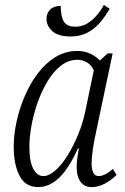

<svg xmlns="http://www.w3.org/2000/svg" viewBox="-20 -754 510 784"><path d="M136 10Q84 10 60 -36Q36 -82 36 -155Q36 -203 47.5 -256.5Q59 -310 81 -361.5Q103 -413 134.5 -454.5Q166 -496 206.5 -521Q247 -546 296 -546Q326 -546 349.5 -534.5Q373 -523 388 -507L420 -536H440L371 -209Q365 -183 359.5 -147Q354 -111 354 -87Q354 -35 383 -35Q407 -35 441 -64L456 -40Q437 -20 409.5 -5Q382 10 354 10Q325 10 309 -11.5Q293 -33 293 -72Q293 -92 296 -110.5Q299 -129 302 -148H298Q262 -67 222 -28.5Q182 10 136 10ZM157 -35Q180 -35 206 -58Q232 -81 256 -119.5Q280 -158 299 -204.5Q318 -251 328 -298L363 -467Q354 -487 336 -498.5Q318 -510 297 -510Q260 -510 229 -486Q198 -462 174 -422Q150 -382 133.5 -335Q117 -288 108.5 -241Q100 -194 100 -156Q100 -94 116 -64.5Q132 -35 157 -35ZM268 -605Q218 -605 194 -626.5Q170 -648 170 -677Q170 -700 185 -715Q200 -730 228 -730Q228 -686 241 -665.5Q254 -645 288 -645Q315 -645 337.5 -659Q360 -673 377 -693.5Q394 -714 404 -734L428 -718Q413 -692 391.5 -665.5Q370 -639 339.5 -622Q309 -605 268 -605Z"/></svg>

Font: Noto Serif Condensed Light
Style: Italic
Weight: 300
Width: 3
Italic angle: -12°
Designer: Monotype Design Team
Foundry: Monotype Imaging Inc.
Version: Version 2.014; ttfautohint (v1.8.4.7-5d5b)